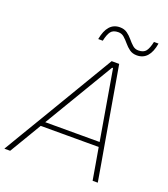

<svg xmlns="http://www.w3.org/2000/svg" viewBox="-179 -1036 1009 1151"><g transform="rotate(20 326.0 -460.5)"><path d="M-16 0Q18.5 -58 56.5 -121.8Q94.5 -185.5 129 -243L275 -488Q312.5 -551 344.2 -604.2Q376 -657.5 409 -713H457Q466 -660.5 475.5 -606.5Q485 -552.5 496 -487L538 -243Q548.5 -183 559.5 -119.8Q570.5 -56.5 580 0H547Q538.5 -48.5 529.8 -100.5Q521 -152.5 512 -203H142Q112 -152.5 81.5 -101.2Q51 -50 21 0ZM185 -275Q173 -255 160 -233H507Q503.5 -253.5 500 -274L431 -677H425ZM538 -797Q510.5 -797 491.2 -811Q472 -825 456.8 -843.5Q441.5 -862 425.5 -876Q409.5 -890 388 -890Q355 -890 340.5 -871Q326 -852 317 -810H288Q308 -921 387 -921Q415 -921 434.2 -907Q453.5 -893 468.8 -874.5Q484 -856 499.8 -842Q515.5 -828 537 -828Q570 -828 584.5 -847Q599 -866 608 -908H637Q618.5 -797 538 -797Z"/></g></svg>

Font: Commissioner Thin
Style: Italic
Weight: 100
Italic angle: -12°
Designer: Kostas Bartsokas
Foundry: Kostas Bartsokas
Version: Version 1.000; ttfautohint (v1.8.3)